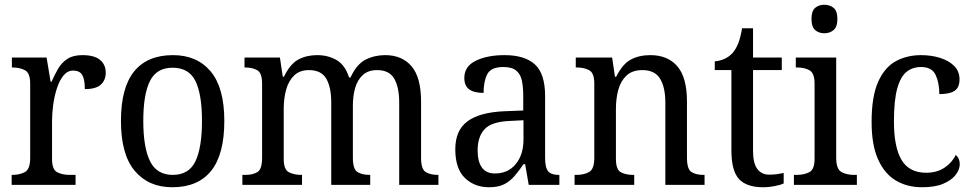

<svg xmlns="http://www.w3.org/2000/svg" viewBox="-20 -778 4095 808"><path d="M29 0V-42H32Q63 -42 85 -54Q107 -66 107 -114V-426Q107 -471 85 -482.5Q63 -494 33 -494H30V-536H176L193 -434H197Q210 -464 225 -489.5Q240 -515 264 -530.5Q288 -546 327 -546Q377 -546 401 -526Q425 -506 425 -472Q425 -441 404.5 -422Q384 -403 337 -403Q337 -444 326 -462.5Q315 -481 288 -481Q264 -481 247 -460Q230 -439 219.5 -406.5Q209 -374 204 -337.5Q199 -301 199 -270V-109Q199 -64 221 -53Q243 -42 273 -42H298V0Z M705 10Q605 10 547 -59Q489 -128 489 -269Q489 -409 544.5 -477.5Q600 -546 708 -546Q809 -546 866.5 -477.5Q924 -409 924 -269Q924 -128 868.5 -59Q813 10 705 10ZM707 -42Q775 -42 802.5 -99.5Q830 -157 830 -269Q830 -381 802.5 -437Q775 -493 706 -493Q639 -493 611 -437Q583 -381 583 -269Q583 -157 611.5 -99.5Q640 -42 707 -42Z M1000 0V-42H1013Q1044 -42 1063.5 -54Q1083 -66 1083 -114V-426Q1083 -471 1062.5 -482.5Q1042 -494 1012 -494H1009V-536H1158L1170 -455H1175Q1201 -509 1235.5 -527.5Q1270 -546 1315 -546Q1360 -546 1396 -525.5Q1432 -505 1449 -452H1455Q1481 -508 1518.5 -527Q1556 -546 1601 -546Q1672 -546 1712 -499Q1752 -452 1752 -350V-114Q1752 -66 1771.5 -54Q1791 -42 1822 -42H1825V0H1660V-346Q1660 -411 1639 -447Q1618 -483 1567 -483Q1529 -483 1506.5 -462Q1484 -441 1474.5 -407.5Q1465 -374 1465 -334V-114Q1465 -66 1484.5 -54Q1504 -42 1535 -42H1538V0H1374V-346Q1374 -411 1353 -447Q1332 -483 1280 -483Q1241 -483 1217.5 -460Q1194 -437 1184 -400Q1174 -363 1174 -320V-109Q1174 -64 1196 -53Q1218 -42 1249 -42H1251V0Z M2038 10Q1977 10 1936.5 -29Q1896 -68 1896 -150Q1896 -230 1948 -268Q2000 -306 2106 -310L2182 -313V-373Q2182 -410 2176.5 -437.5Q2171 -465 2153 -480.5Q2135 -496 2098 -496Q2046 -496 2030.5 -465.5Q2015 -435 2015 -387Q1975 -387 1954.5 -402Q1934 -417 1934 -450Q1934 -499 1982.5 -522.5Q2031 -546 2103 -546Q2188 -546 2231 -507Q2274 -468 2274 -373V-114Q2274 -72 2287 -57Q2300 -42 2331 -42H2334V0H2205L2190 -87H2183Q2164 -59 2145 -37Q2126 -15 2101.5 -2.5Q2077 10 2038 10ZM2063 -48Q2118 -48 2150.5 -87.5Q2183 -127 2183 -191V-272L2125 -269Q2049 -266 2019.5 -234.5Q1990 -203 1990 -145Q1990 -98 2008 -73Q2026 -48 2063 -48Z M2398 0V-42H2406Q2437 -42 2459 -54Q2481 -66 2481 -114V-426Q2481 -471 2459.5 -482.5Q2438 -494 2408 -494H2403V-536H2556L2568 -455H2573Q2600 -509 2635 -527.5Q2670 -546 2717 -546Q2790 -546 2830.5 -499Q2871 -452 2871 -350V-114Q2871 -66 2890 -54Q2909 -42 2940 -42H2945V0H2780V-346Q2780 -410 2758 -446.5Q2736 -483 2683 -483Q2641 -483 2616.5 -460Q2592 -437 2582 -400Q2572 -363 2572 -320V-109Q2572 -64 2593 -53Q2614 -42 2644 -42H2649V0Z M3191 10Q3122 10 3090 -24.5Q3058 -59 3058 -145V-483H2988V-520Q3007 -521 3027 -529.5Q3047 -538 3062 -554Q3077 -571 3086.5 -595Q3096 -619 3103 -659H3149V-536H3270V-483H3149V-143Q3149 -91 3167 -67Q3185 -43 3217 -43Q3235 -43 3249.5 -45Q3264 -47 3278 -50V-6Q3266 0 3241 5Q3216 10 3191 10Z M3449 -638Q3426 -638 3410.5 -651.5Q3395 -665 3395 -698Q3395 -732 3410.5 -745Q3426 -758 3449 -758Q3472 -758 3488 -745Q3504 -732 3504 -698Q3504 -665 3488 -651.5Q3472 -638 3449 -638ZM3321 0V-42H3333Q3364 -42 3386 -53.5Q3408 -65 3408 -109V-426Q3408 -470 3387 -482Q3366 -494 3335 -494H3329V-536H3499V-114Q3499 -67 3520.5 -54.5Q3542 -42 3574 -42H3586V0Z M3860 10Q3798 10 3750.5 -18Q3703 -46 3675.5 -106.5Q3648 -167 3648 -265Q3648 -372 3675.5 -433.5Q3703 -495 3750 -520.5Q3797 -546 3856 -546Q3899 -546 3936 -534.5Q3973 -523 3995.5 -500.5Q4018 -478 4018 -444Q4018 -410 3997.5 -396Q3977 -382 3933 -382Q3933 -429 3917.5 -462.5Q3902 -496 3856 -496Q3821 -496 3795.5 -476Q3770 -456 3756 -406Q3742 -356 3742 -266Q3742 -159 3774 -105Q3806 -51 3878 -51Q3923 -51 3955 -72.5Q3987 -94 4002 -126Q4019 -112 4019 -87Q4019 -65 4002 -42.5Q3985 -20 3950 -5Q3915 10 3860 10Z"/></svg>

Font: Noto Serif Khmer SemiCondensed
Style: Regular
Weight: 400
Width: 4
Designer: Danh Hong and the Monotype Design Team
Foundry: Monotype Imaging Inc.
Version: Version 2.004; ttfautohint (v1.8.4.7-5d5b)